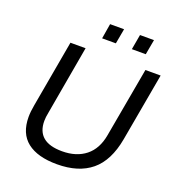

<svg xmlns="http://www.w3.org/2000/svg" viewBox="-154 -992 1039 1128"><g transform="rotate(20 365.5 -428.0)"><path d="M325.2 -773.9 340.8 -868.2H428.2L411.1 -773.9ZM511.2 -773.9 527.8 -868.2H615.2L598.1 -773.9ZM328.1 12.2Q206.5 12.2 141.8 -38.6Q77.1 -89.4 77.1 -192.9Q77.1 -225.1 85 -268.1L159.2 -686H253.9L178.2 -255.9Q171.9 -225.1 171.9 -202.1Q171.9 -69.8 330.1 -69.8Q419.9 -69.8 477.1 -115.5Q534.2 -161.1 549.8 -250L627.9 -686H723.1L647 -259.8Q621.6 -119.1 542 -53.5Q462.4 12.2 328.1 12.2Z"/></g></svg>

Font: Archivo
Style: Italic
Weight: 400
Italic angle: -10°
Designer: Hector Gatti
Foundry: Omnibus-Type
Version: Version 2.001